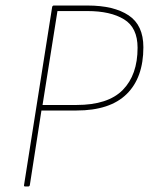

<svg xmlns="http://www.w3.org/2000/svg" viewBox="-20 -675 544 695"><path d="M71 0Q66 0 67 -5L169 -651Q171 -655 175 -655H297Q392 -655 445.5 -619.5Q499 -584 499 -504Q499 -394 438.5 -334.5Q378 -275 257 -275H130L88 -5Q87 0 82 0ZM134 -295H257Q371 -295 424.5 -349.5Q478 -404 478 -502Q478 -575 429 -605Q380 -635 296 -635H188Z"/></svg>

Font: Sofia Sans Semi Condensed Thin
Style: Italic
Weight: 250
Italic angle: -9°
Version: Version 4.100